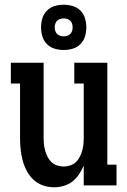

<svg xmlns="http://www.w3.org/2000/svg" viewBox="-20 -786 540 814"><path d="M209 8Q185 8 162 0Q139 -8 122 -24Q105 -40 93.5 -61.5Q82 -83 76 -106Q70 -129 67.5 -152.5Q65 -176 65 -200V-432H26V-520H165V-200Q165 -186 166.5 -172.5Q168 -159 172 -145.5Q176 -132 182.5 -119.5Q189 -107 199 -98Q209 -89 222.5 -84.5Q236 -80 250 -80Q264 -80 277.5 -84.5Q291 -89 301 -98Q311 -107 317.5 -119.5Q324 -132 328 -145.5Q332 -159 333.5 -172.5Q335 -186 335 -200V-432H295V-520H435V-88H474V0H335V-84Q327 -65 315 -47Q303 -29 287 -16.5Q271 -4 250.5 2Q230 8 209 8ZM250 -574Q231 -574 212 -579.5Q193 -585 179 -599Q165 -613 159.5 -632Q154 -651 154 -670Q154 -689 159.5 -708Q165 -727 179 -741Q193 -755 212 -760.5Q231 -766 250 -766Q269 -766 288 -760.5Q307 -755 321 -741Q335 -727 340.5 -708Q346 -689 346 -670Q346 -651 340.5 -632Q335 -613 321 -599Q307 -585 288 -579.5Q269 -574 250 -574ZM250 -632Q258 -632 265.5 -634.5Q273 -637 278 -642Q283 -647 285.5 -654.5Q288 -662 288 -670Q288 -678 285.5 -685.5Q283 -693 278 -698Q273 -703 265.5 -705.5Q258 -708 250 -708Q242 -708 234.5 -705.5Q227 -703 222 -698Q217 -693 214.5 -685.5Q212 -678 212 -670Q212 -662 214.5 -654.5Q217 -647 222 -642Q227 -637 234.5 -634.5Q242 -632 250 -632Z"/></svg>

Font: Iosevka Curly Slab Semibold
Style: Regular
Weight: 600
Monospace: yes
Designer: Belleve Invis
Foundry: Belleve Invis
Version: Version 22.1.2; ttfautohint (v1.8.4)